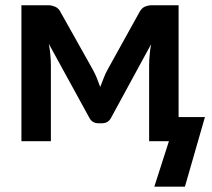

<svg xmlns="http://www.w3.org/2000/svg" viewBox="-20 -534 803 726"><path d="M655.3 -91.3H754.9L679.2 171.9H563.5L618.7 0H543.9V-286.1Q543.9 -306.2 545.9 -325.7Q547.4 -345.7 551.3 -366.7L400.4 -89.4Q389.6 -67.9 365.7 -67.9H352.5Q328.1 -67.9 317.4 -89.4L164.6 -368.2Q168.5 -348.6 170.4 -326.7Q172.4 -306.6 172.4 -286.1V0H61V-514.2H163.1Q174.8 -514.2 189 -508.3Q202.1 -502.9 210 -486.3L331.1 -270.5Q340.3 -253.4 346.2 -238.8Q346.7 -237.3 351.6 -224.6Q356.4 -211.9 358.9 -205.1Q361.3 -211.9 366 -223.1Q370.6 -234.4 372.1 -238.8Q378.9 -256.8 386.7 -270.5L506.3 -486.3Q515.1 -503.4 527.8 -508.8Q541 -514.2 553.7 -514.2H655.3Z"/></svg>

Font: Lato-SemiBold
Style: Bold
Weight: 500
Designer: Lukasz Dziedzic with Adam Twardoch and Botio Nikoltchev
Foundry: tyPoland Lukasz Dziedzic
Version: ""